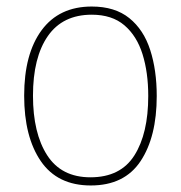

<svg xmlns="http://www.w3.org/2000/svg" viewBox="-20 -558 555 588"><path d="M460 -264Q460 -139 410.5 -64.5Q361 10 258 10Q156 10 105 -64.5Q54 -139 54 -265Q54 -393 107.5 -465.5Q161 -538 261 -538Q332 -538 376 -502.5Q420 -467 440 -405Q460 -343 460 -264ZM81 -265Q81 -150 124.5 -82.5Q168 -15 257 -15Q349 -15 391.5 -82Q434 -149 434 -264Q434 -336 416.5 -392Q399 -448 361 -480.5Q323 -513 261 -513Q172 -513 126.5 -447.5Q81 -382 81 -265Z"/></svg>

Font: Noto Sans Bengali SemiCondensed Thin
Style: Regular
Weight: 100
Width: 4
Designer: Joana Ranito - Universal Thirst; Jelle Bosma - Monotype Design Team
Foundry: Universal Thirst ehf.
Version: Version 3.000; ttfautohint (v1.8.4.7-5d5b)